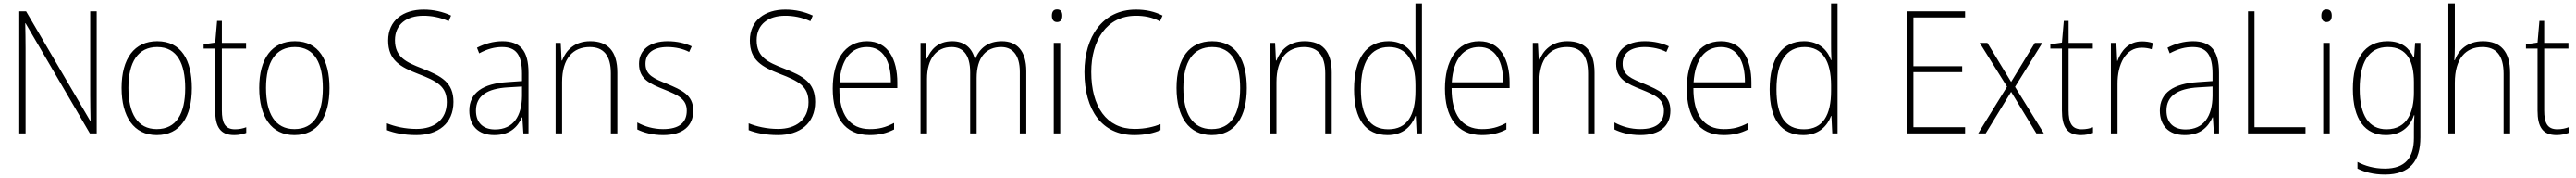

<svg xmlns="http://www.w3.org/2000/svg" viewBox="-20 -780 15105 1041"><path d="M547 0V-714H509V-221C509 -178 510 -120 511 -73H509L133 -714H93V0H130V-497C130 -553 129 -597 128 -644H130L507 0Z M1105 -265C1105 -428 1043 -539 902 -539C768 -539 693 -438 693 -266C693 -97 765 10 899 10C1037 10 1105 -97 1105 -265ZM733 -266C733 -417 789 -505 902 -505C1020 -505 1066 -406 1066 -265C1066 -115 1014 -25 899 -25C786 -25 733 -117 733 -266Z M1358 -24C1299 -24 1281 -62 1281 -135V-496H1423V-529H1281V-658H1253L1242 -531L1174 -521V-496H1242V-133C1242 -39 1272 10 1353 10C1383 10 1405 4 1424 -3V-36C1406 -29 1384 -24 1358 -24Z M1912 -265C1912 -428 1850 -539 1709 -539C1575 -539 1500 -438 1500 -266C1500 -97 1572 10 1706 10C1844 10 1912 -97 1912 -265ZM1540 -266C1540 -417 1596 -505 1709 -505C1827 -505 1873 -406 1873 -265C1873 -115 1821 -25 1706 -25C1593 -25 1540 -117 1540 -266Z M2639 -184C2639 -298 2569 -335 2455 -380C2362 -416 2296 -446 2296 -545C2296 -639 2366 -688 2463 -688C2508 -688 2559 -680 2611 -656L2625 -689C2578 -711 2523 -724 2464 -724C2345 -724 2256 -661 2256 -543C2256 -427 2329 -388 2432 -348C2542 -306 2600 -275 2600 -183C2600 -80 2527 -26 2422 -26C2356 -26 2295 -40 2249 -59V-19C2293 -2 2349 10 2421 10C2548 10 2639 -57 2639 -184Z M2926 -539C2873 -539 2822 -524 2777 -501L2790 -468C2838 -494 2881 -505 2924 -505C3004 -505 3041 -462 3041 -349V-306L2955 -300C2813 -291 2732 -238 2732 -133C2732 -49 2781 10 2878 10C2970 10 3015 -37 3041 -94H3043L3049 0H3079V-355C3079 -484 3030 -539 2926 -539ZM2958 -269 3041 -274V-219C3040 -101 2990 -23 2883 -23C2812 -23 2771 -63 2771 -133C2771 -220 2838 -262 2958 -269Z M3441 -539C3349 -539 3298 -485 3276 -426H3273L3268 -529H3238V0H3276V-300C3276 -438 3340 -505 3438 -505C3517 -505 3562 -458 3562 -351V0H3600V-356C3600 -482 3543 -539 3441 -539Z M4045 -133C4045 -227 3974 -254 3893 -289C3815 -321 3765 -340 3765 -407C3765 -471 3814 -505 3894 -505C3940 -505 3988 -494 4021 -476L4036 -509C3998 -527 3950 -539 3895 -539C3790 -539 3727 -487 3727 -407C3727 -317 3791 -290 3876 -256C3955 -224 4007 -201 4007 -133C4007 -65 3965 -25 3868 -25C3813 -25 3760 -40 3717 -64V-23C3751 -6 3804 10 3868 10C3985 10 4045 -44 4045 -133Z M4760 -184C4760 -298 4690 -335 4576 -380C4483 -416 4417 -446 4417 -545C4417 -639 4487 -688 4584 -688C4629 -688 4680 -680 4732 -656L4746 -689C4699 -711 4644 -724 4585 -724C4466 -724 4377 -661 4377 -543C4377 -427 4450 -388 4553 -348C4663 -306 4721 -275 4721 -183C4721 -80 4648 -26 4543 -26C4477 -26 4416 -40 4370 -59V-19C4414 -2 4470 10 4542 10C4669 10 4760 -57 4760 -184Z M5064 -539C4930 -539 4863 -421 4863 -262C4863 -99 4931 10 5079 10C5136 10 5179 -1 5223 -23V-61C5171 -34 5134 -25 5080 -25C4963 -25 4901 -110 4902 -265H5242V-297C5242 -431 5189 -539 5064 -539ZM5064 -505C5161 -505 5205 -418 5204 -299H4903C4912 -435 4972 -505 5064 -505Z M5855 -539C5774 -539 5724 -498 5699 -435H5696C5681 -499 5636 -539 5564 -539C5478 -539 5437 -487 5416 -437H5413L5408 -529H5378V0H5416V-319C5416 -436 5471 -505 5560 -505C5624 -505 5669 -464 5669 -356V0H5707V-324C5707 -445 5763 -505 5851 -505C5914 -505 5960 -462 5960 -360V0H5998V-363C5998 -484 5942 -539 5855 -539Z M6178 -725C6156 -725 6148 -709 6148 -688C6148 -667 6157 -651 6178 -651C6200 -651 6209 -666 6209 -688C6209 -709 6202 -725 6178 -725ZM6197 -529H6159V0H6197Z M6641 -688C6688 -688 6736 -680 6782 -655L6797 -689C6750 -713 6698 -724 6641 -724C6444 -724 6339 -562 6339 -359C6339 -135 6443 10 6631 10C6695 10 6747 -2 6785 -19V-54C6746 -39 6696 -26 6633 -26C6468 -26 6379 -158 6379 -359C6379 -542 6468 -688 6641 -688Z M7291 -265C7291 -428 7229 -539 7088 -539C6954 -539 6879 -438 6879 -266C6879 -97 6951 10 7085 10C7223 10 7291 -97 7291 -265ZM6919 -266C6919 -417 6975 -505 7088 -505C7206 -505 7252 -406 7252 -265C7252 -115 7200 -25 7085 -25C6972 -25 6919 -117 6919 -266Z M7630 -539C7538 -539 7487 -485 7465 -426H7462L7457 -529H7427V0H7465V-300C7465 -438 7529 -505 7627 -505C7706 -505 7751 -458 7751 -351V0H7789V-356C7789 -482 7732 -539 7630 -539Z M8117 10C8208 10 8258 -43 8280 -102H8282L8287 0H8318V-760H8280V-530C8280 -498 8280 -464 8282 -429H8279C8259 -489 8207 -539 8122 -539C7994 -539 7920 -440 7920 -257C7920 -83 7987 10 8117 10ZM8121 -24C8010 -24 7960 -105 7960 -257C7960 -420 8018 -505 8125 -505C8229 -505 8280 -423 8280 -281V-248C8280 -107 8232 -24 8121 -24Z M8654 -539C8520 -539 8453 -421 8453 -262C8453 -99 8521 10 8669 10C8726 10 8769 -1 8813 -23V-61C8761 -34 8724 -25 8670 -25C8553 -25 8491 -110 8492 -265H8832V-297C8832 -431 8779 -539 8654 -539ZM8654 -505C8751 -505 8795 -418 8794 -299H8493C8502 -435 8562 -505 8654 -505Z M9171 -539C9079 -539 9028 -485 9006 -426H9003L8998 -529H8968V0H9006V-300C9006 -438 9070 -505 9168 -505C9247 -505 9292 -458 9292 -351V0H9330V-356C9330 -482 9273 -539 9171 -539Z M9775 -133C9775 -227 9704 -254 9623 -289C9545 -321 9495 -340 9495 -407C9495 -471 9544 -505 9624 -505C9670 -505 9718 -494 9751 -476L9766 -509C9728 -527 9680 -539 9625 -539C9520 -539 9457 -487 9457 -407C9457 -317 9521 -290 9606 -256C9685 -224 9737 -201 9737 -133C9737 -65 9695 -25 9598 -25C9543 -25 9490 -40 9447 -64V-23C9481 -6 9534 10 9598 10C9715 10 9775 -44 9775 -133Z M10072 -539C9938 -539 9871 -421 9871 -262C9871 -99 9939 10 10087 10C10144 10 10187 -1 10231 -23V-61C10179 -34 10142 -25 10088 -25C9971 -25 9909 -110 9910 -265H10250V-297C10250 -431 10197 -539 10072 -539ZM10072 -505C10169 -505 10213 -418 10212 -299H9911C9920 -435 9980 -505 10072 -505Z M10554 10C10645 10 10695 -43 10717 -102H10719L10724 0H10755V-760H10717V-530C10717 -498 10717 -464 10719 -429H10716C10696 -489 10644 -539 10559 -539C10431 -539 10357 -440 10357 -257C10357 -83 10424 10 10554 10ZM10558 -24C10447 -24 10397 -105 10397 -257C10397 -420 10455 -505 10562 -505C10666 -505 10717 -423 10717 -281V-248C10717 -107 10669 -24 10558 -24Z M11503 0V-36H11200V-358H11486V-393H11200V-678H11503V-714H11162V0Z M11749 -273 11580 0H11624L11773 -243L11921 0H11965L11796 -272L11956 -529H11912L11773 -301L11634 -529H11589Z M12187 -24C12128 -24 12110 -62 12110 -135V-496H12252V-529H12110V-658H12082L12071 -531L12003 -521V-496H12071V-133C12071 -39 12101 10 12182 10C12212 10 12234 4 12253 -3V-36C12235 -29 12213 -24 12187 -24Z M12539 -538C12463 -538 12417 -483 12397 -424H12395L12390 -529H12358V0H12397V-288C12396 -406 12445 -501 12538 -501C12560 -501 12579 -498 12597 -492L12604 -528C12585 -535 12562 -538 12539 -538Z M12839 -539C12786 -539 12735 -524 12690 -501L12703 -468C12751 -494 12794 -505 12837 -505C12917 -505 12954 -462 12954 -349V-306L12868 -300C12726 -291 12645 -238 12645 -133C12645 -49 12694 10 12791 10C12883 10 12928 -37 12954 -94H12956L12962 0H12992V-355C12992 -484 12943 -539 12839 -539ZM12871 -269 12954 -274V-219C12953 -101 12903 -23 12796 -23C12725 -23 12684 -63 12684 -133C12684 -220 12751 -262 12871 -269Z M13162 0H13499V-36H13200V-714H13162Z M13622 -725C13600 -725 13592 -709 13592 -688C13592 -667 13601 -651 13622 -651C13644 -651 13653 -666 13653 -688C13653 -709 13646 -725 13622 -725ZM13641 -529H13603V0H13641Z M13980 -539C13845 -539 13777 -434 13777 -260C13777 -81 13849 10 13970 10C14054 10 14111 -33 14135 -106H14138C14135 -71 14135 -44 14135 -12V27C14135 142 14084 206 13965 206C13901 206 13848 190 13804 167V206C13847 227 13898 241 13965 241C14113 241 14173 160 14173 24V-529H14142L14136 -444H14133C14108 -499 14063 -539 13980 -539ZM13982 -505C14096 -505 14135 -420 14135 -299V-239C14135 -130 14099 -24 13974 -24C13872 -24 13817 -104 13817 -260C13817 -412 13868 -505 13982 -505Z M14375 -504V-760H14337V0H14375V-296C14375 -438 14439 -505 14537 -505C14615 -505 14661 -459 14661 -349V0H14699V-354C14699 -480 14642 -539 14540 -539C14448 -539 14396 -486 14375 -428H14372C14374 -454 14375 -474 14375 -504Z M14976 -24C14917 -24 14899 -62 14899 -135V-496H15041V-529H14899V-658H14871L14860 -531L14792 -521V-496H14860V-133C14860 -39 14890 10 14971 10C15001 10 15023 4 15042 -3V-36C15024 -29 15002 -24 14976 -24Z"/></svg>

Font: Noto Sans SemiCondensed ExtraLight
Style: Regular
Weight: 200
Width: 4
Designer: Monotype Design Team
Foundry: Monotype Imaging Inc.
Version: Version 2.013